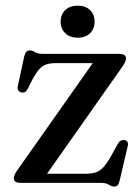

<svg xmlns="http://www.w3.org/2000/svg" viewBox="-20 -662 508 695"><path d="M422.5 -420 137.5 -15 119 -33H288Q311.5 -33 326.8 -38Q342 -43 355 -57.5Q368 -72 383.5 -99.5L406.5 -141.5Q411.5 -150 417.5 -153Q423.5 -156 430 -155Q438 -154 441.2 -148.2Q444.5 -142.5 442.5 -133.5L413 -8Q410 4 405.5 8.8Q401 13.5 393.5 13.5Q384.5 13.5 374.5 6.8Q364.5 0 344.5 0H58Q42.5 0 36.2 -4.2Q30 -8.5 30 -16.5Q30 -22.5 33 -29.5Q36 -36.5 43.5 -47L327 -449.5L343.5 -433.5H182Q161 -433.5 147 -428.5Q133 -423.5 121.8 -411Q110.5 -398.5 98 -375.5L80.5 -340.5Q76 -332 70.5 -329Q65 -326 57.5 -327.5Q50 -329 46.2 -335Q42.5 -341 44.5 -350.5L67.5 -457Q70.5 -469.5 75.2 -474.5Q80 -479.5 88 -479.5Q97.5 -479.5 107 -473.2Q116.5 -467 136 -467H408.5Q423.5 -467 429.8 -462.8Q436 -458.5 436 -450.5Q436 -445 433 -437.8Q430 -430.5 422.5 -420ZM261 -525.5Q233 -525.5 216.2 -541.8Q199.5 -558 199.5 -583.5Q199.5 -609.5 216.2 -625.5Q233 -641.5 261 -641.5Q289.5 -641.5 306 -625.5Q322.5 -609.5 322.5 -583.5Q322.5 -558 306 -541.8Q289.5 -525.5 261 -525.5Z"/></svg>

Font: Fraunces 28pt
Style: Regular
Weight: 400
Version: Version 1.000;[b76b70a41]